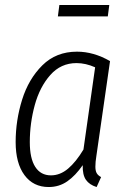

<svg xmlns="http://www.w3.org/2000/svg" viewBox="-20 -742 512 773"><path d="M423 -496 368 -114Q364 -90 364 -71Q364 -55 369 -45.5Q374 -36 387 -29L369 11Q340 2 326 -18Q312 -38 313 -77Q284 -35 251 -12Q218 11 176 11Q114 11 78.5 -37Q43 -85 43 -170Q43 -257 69 -340.5Q95 -424 150.5 -479Q206 -534 290 -534Q357 -534 423 -496ZM100 -170Q100 -104 122 -70Q144 -36 185 -36Q222 -36 254 -63Q286 -90 316 -140L363 -471Q325 -488 288 -488Q225 -488 182.5 -440Q140 -392 120 -319Q100 -246 100 -170ZM414 -676H213L219 -722H420Z"/></svg>

Font: Fira Sans Extra Condensed Light
Style: Italic
Weight: 300
Width: 3
Italic angle: -8°
Designer: Carrois Corporate & Edenspiekermann AG
Foundry: Carrois Corporate GbR & Edenspiekermann AG
Version: Version 4.203